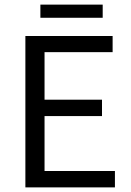

<svg xmlns="http://www.w3.org/2000/svg" viewBox="-20 -812 567 832"><path d="M90 0V-656H468V-586H173V-380H422V-309H173V-71H478V0ZM155 -735V-792H425V-735Z"/></svg>

Font: Source Sans 3 ExtraLight
Style: Regular
Weight: 400
Version: Version 3.052;hotconv 1.1.0;makeotfexe 2.6.0